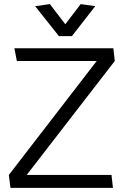

<svg xmlns="http://www.w3.org/2000/svg" viewBox="-20 -915 602 935"><path d="M539 -618 532 -680H50L62 -618H451L23 -63L31 0H530L523 -63H110ZM151 -885 267 -739H330L444 -885L373 -895L298 -797L223 -895Z"/></svg>

Font: Catamaran
Style: Regular
Weight: 400
Designer: Pria Ravichandran
Version: Version 1.000;PS 001.000;hotconv 1.0.70;makeotf.lib2.5.58329